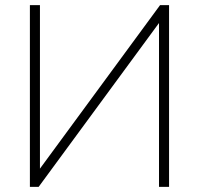

<svg xmlns="http://www.w3.org/2000/svg" viewBox="-20 -725 772 745"><path d="M96 0V-705H135V-42H114L601 -705H636V0H597V-663H617L130 0Z"/></svg>

Font: Nunito Sans 12pt ExtraLight
Style: Regular
Weight: 200
Designer: Vernon Adams
Foundry: Vernon Adams
Version: Version 3.101;gftools[0.9.27]